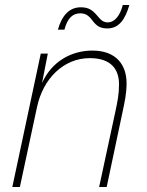

<svg xmlns="http://www.w3.org/2000/svg" viewBox="-20 -743 585 763"><path d="M407 -630C453 -630 478 -667 494 -723H468C456 -677 433 -654 409 -654C391 -654 382 -662 367 -680C347 -704 331 -714 301 -714C255 -714 226 -681 210 -625H236C248 -671 269 -690 299 -690C319 -690 332 -682 347 -662C364 -639 379 -630 407 -630ZM29 0H59L127 -317C151 -431 233 -512 337 -512C423 -512 453 -466 453 -408C453 -368 447 -340 439 -302L374 0H404L467 -298C475 -336 483 -370 483 -412C483 -485 442 -542 347 -542C263 -542 185 -498 147 -413L170 -530H142Z"/></svg>

Font: Geist Thin
Style: Italic
Weight: 100
Italic angle: -12°
Designer: Basement.studio, Andrés Briganti, Mateo Zaragoza
Foundry: Basement.studio, Vercel, Andrés Briganti, Guido Ferreyra, Mateo Zaragoza
Version: Version 1.500